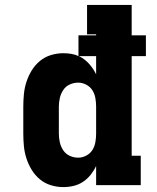

<svg xmlns="http://www.w3.org/2000/svg" viewBox="-20 -755 640 783"><path d="M238 8Q213 8 188 0.5Q163 -7 143 -23.5Q123 -40 109.5 -62Q96 -84 88 -108.5Q80 -133 77.5 -158.5Q75 -184 75 -210V-320Q75 -346 77.5 -371.5Q80 -397 88 -421.5Q96 -446 109.5 -468Q123 -490 143 -506.5Q163 -523 188 -530.5Q213 -538 238 -538Q254 -538 270 -535.5Q286 -533 300 -526V-611H372V-615H335V-735H517V-611H575V-526H517V-120H554V0H372V-78Q363 -59 349.5 -42Q336 -25 318.5 -13.5Q301 -2 280.5 3Q260 8 238 8ZM372 -452V-526H302Q325 -515 343 -495Q361 -475 372 -452ZM299 -112Q316 -112 332 -120.5Q348 -129 357 -143.5Q366 -158 369 -175.5Q372 -193 372 -210V-320Q372 -337 369 -354.5Q366 -372 357 -386.5Q348 -401 332 -409.5Q316 -418 299 -418Q281 -418 264.5 -410.5Q248 -403 238 -388Q228 -373 224 -355.5Q220 -338 220 -320V-210Q220 -192 224 -174.5Q228 -157 238 -142Q248 -127 264.5 -119.5Q281 -112 299 -112Z"/></svg>

Font: Iosevka Slab Heavy Extended
Style: Regular
Weight: 900
Width: 7
Monospace: yes
Designer: Belleve Invis
Foundry: Belleve Invis
Version: Version 11.1.0; ttfautohint (v1.8.3)